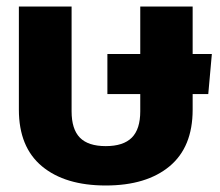

<svg xmlns="http://www.w3.org/2000/svg" viewBox="-20 -560 677 590"><path d="M38 -223V-540H200V-218Q200 -163 225.5 -137Q251 -111 305 -111Q359 -111 385 -137Q411 -163 411 -218V-271H310V-394H411V-540H572V-394H631L620 -271H572V-223Q572 -108 501 -49Q430 10 305 10Q180 10 109 -49Q38 -108 38 -223Z"/></svg>

Font: Kanit SemiBold
Style: Regular
Weight: 600
Designer: Katatrad Team
Foundry: CadsonDemak
Version: Version 1.030